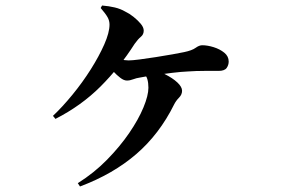

<svg xmlns="http://www.w3.org/2000/svg" viewBox="-20 -616 1040 696"><path d="M262 48Q321 11 368 -37Q415 -85 448.5 -134Q482 -183 500 -226.5Q518 -270 518 -298Q518 -316 514 -329.5Q510 -343 499 -350L514 -369Q548 -362 577 -347.5Q606 -333 623 -317Q640 -301 640 -287Q640 -273 629 -262Q618 -251 611 -237Q558 -130 474 -57.5Q390 15 270 60ZM172 -196Q206 -228 242.5 -272.5Q279 -317 309 -364.5Q339 -412 358 -455Q377 -498 377 -527Q377 -541 370 -553.5Q363 -566 345 -587L350 -596Q375 -594 396 -589Q417 -584 434 -574Q449 -567 464 -555Q479 -543 490 -530Q501 -517 501 -505Q501 -491 490.5 -482.5Q480 -474 468 -457Q414 -372 344.5 -302.5Q275 -233 181 -185ZM440 -324Q429 -324 416 -334Q403 -344 391 -357Q379 -370 371 -379L386 -411Q397 -406 414.5 -401.5Q432 -397 446 -397Q459 -397 486 -400.5Q513 -404 545 -409Q577 -414 605 -419Q633 -424 647 -427Q676 -433 689 -442.5Q702 -452 713 -452Q732 -452 754.5 -445Q777 -438 793 -425Q809 -412 809 -393Q809 -380 801.5 -369.5Q794 -359 772 -359Q750 -359 720.5 -359Q691 -359 662 -357Q638 -356 604.5 -352Q571 -348 539.5 -343.5Q508 -339 488 -335Q474 -333 462.5 -328.5Q451 -324 440 -324Z"/></svg>

Font: Noto Serif JP ExtraLight
Style: Bold
Weight: 700
Version: Version 2.003-H1;hotconv 1.1.1;makeotfexe 2.6.0